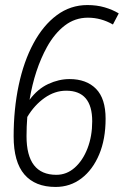

<svg xmlns="http://www.w3.org/2000/svg" viewBox="-20 -730 490 760"><path d="M200 10Q119 10 76.5 -39.5Q34 -89 34 -190Q34 -298 54 -392.5Q74 -487 112.5 -558.5Q151 -630 205 -670Q259 -710 326 -710Q363 -710 394 -701Q425 -692 450 -677L427 -633Q380 -660 328 -660Q277 -660 236.5 -629Q196 -598 166 -544Q117 -455 97 -335Q129 -378 171 -397.5Q213 -417 255 -417Q322 -417 360 -378.5Q398 -340 398 -260Q398 -179 372.5 -118.5Q347 -58 302.5 -24Q258 10 200 10ZM85 -191Q85 -38 203 -38Q244 -38 276 -66.5Q308 -95 326.5 -143Q345 -191 345 -250Q345 -371 242 -371Q197 -371 156.5 -342.5Q116 -314 88 -267Q85 -229 85 -191Z"/></svg>

Font: Georama SemiCondensed Light
Style: Italic
Weight: 300
Width: 4
Italic angle: -9°
Designer: Jean-Baptiste Levee
Foundry: Production Type
Version: Version 1.000